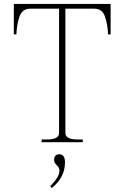

<svg xmlns="http://www.w3.org/2000/svg" viewBox="-20 -720 630 972"><path d="M191 -14H218Q248 -14 263.5 -22Q279 -30 279 -47V-676H132Q93 -676 79 -637Q65 -598 63 -546H50V-700H540V-546H527Q525 -598 511 -637Q497 -676 458 -676H311V-47Q311 -30 326.5 -22Q342 -14 372 -14H399V0H191ZM234 222Q281 177 281 144Q281 135 277.5 129Q274 123 267 116Q266 115 260 108Q254 101 254 90Q254 76 260.5 68.5Q267 61 280 61Q309 61 309 102Q309 178 242 232Z"/></svg>

Font: Taviraj Thin
Style: Regular
Weight: 250
Designer: Katatrad Team
Foundry: CadsonDemak
Version: Version 1.001